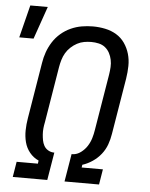

<svg xmlns="http://www.w3.org/2000/svg" viewBox="-56 -862 712 909"><g transform="rotate(5 300.0 -408.0)"><path d="M203 0H39L51 -73H152L154 -88Q129 -99 111.5 -120.5Q94 -142 87 -169Q80 -196 80.5 -225Q81 -254 86 -283L130 -550Q134 -576 143 -601.5Q152 -627 167 -650.5Q182 -674 203.5 -692.5Q225 -711 250.5 -722.5Q276 -734 302.5 -738.5Q329 -743 355 -743Q385 -743 414 -737Q443 -731 467 -716.5Q491 -702 507 -679Q523 -656 531 -628.5Q539 -601 538.5 -571Q538 -541 533 -510L489 -244Q485 -218 476 -193Q467 -168 450 -146.5Q433 -125 410 -109.5Q387 -94 362 -86L360 -73H461L449 0H285L307 -132H313Q333 -133 351 -146.5Q369 -160 380.5 -178Q392 -196 398 -216Q404 -236 407 -256L451 -522Q454 -541 455 -558.5Q456 -576 452.5 -593Q449 -610 441 -625Q433 -640 420 -650.5Q407 -661 389.5 -665Q372 -669 354 -669Q337 -669 320 -666Q303 -663 287 -654.5Q271 -646 257 -633Q243 -620 234 -604.5Q225 -589 220 -572Q215 -555 212 -538L168 -271Q165 -257 163.5 -242.5Q162 -228 163 -213.5Q164 -199 166.5 -185.5Q169 -172 175.5 -160Q182 -148 194 -140.5Q206 -133 220 -132H225ZM12 -661 51 -816H134L80 -661Z"/></g></svg>

Font: Iosevka HT Extended
Style: Italic
Weight: 400
Width: 7
Italic angle: -9°
Monospace: yes
Designer: Belleve Invis
Foundry: Belleve Invis
Version: Version 32.3.0; ttfautohint (v1.8.4)